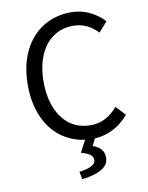

<svg xmlns="http://www.w3.org/2000/svg" viewBox="-96 -741 791 1023"><g transform="rotate(-10 300.0 -229.0)"><path d="M257 173Q346 161 346 125Q346 106 330 94.5Q314 83 282 75L316 10Q242 0 185.5 -43Q129 -86 97.5 -159.5Q66 -233 66 -330Q66 -434 103.5 -511.5Q141 -589 207.5 -630.5Q274 -672 359 -672Q414 -672 460 -649.5Q506 -627 538 -592L491 -539Q434 -599 359 -599Q296 -599 249.5 -566.5Q203 -534 177.5 -473.5Q152 -413 152 -332Q152 -250 177.5 -188.5Q203 -127 249.5 -94Q296 -61 359 -61Q403 -61 438 -79Q473 -97 506 -134L554 -83Q476 6 369 12L350 50Q410 70 410 122Q410 163 369 185.5Q328 208 265 214Z"/></g></svg>

Font: Office Code Pro
Style: Regular
Weight: 400
Designer: Nathan Rutzky & Paul D. Hunt
Foundry: Adobe Systems Incorporated
Version: Version 1.004